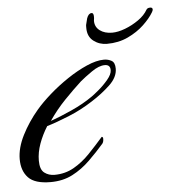

<svg xmlns="http://www.w3.org/2000/svg" viewBox="-50 -512 507 558"><g transform="rotate(-5 203.5 -233.0)"><path d="M76 7Q30 7 11 -13Q-8 -33 -8 -67Q-8 -100 10.5 -136.5Q29 -173 57 -206Q74 -226 99 -248Q124 -270 153 -289.5Q182 -309 210.5 -321.5Q239 -334 261 -334Q273 -334 283 -328.5Q293 -323 293 -305Q293 -280 269 -257.5Q245 -235 215 -216Q181 -194 144 -179Q107 -164 80 -156Q65 -132 56 -107Q47 -82 47 -58Q47 -32 59.5 -22.5Q72 -13 89 -13Q120 -13 145.5 -27.5Q171 -42 193 -65Q215 -88 235 -111Q239 -111 239 -105Q239 -96 235 -91Q215 -68 191.5 -45Q168 -22 140 -7.5Q112 7 76 7ZM92 -170Q118 -179 153.5 -195Q189 -211 216 -230Q222 -234 237 -246.5Q252 -259 265 -274.5Q278 -290 278 -302Q278 -318 262 -318Q245 -318 223.5 -303Q202 -288 189 -277Q165 -255 139 -228Q113 -201 92 -170ZM274 -379Q252 -379 235 -392Q218 -405 218 -430Q218 -433 218 -436Q218 -439 219 -442Q220 -446 221 -450Q222 -454 223 -458Q228 -472 237 -472Q244 -472 243 -457Q243 -455 242.5 -453Q242 -451 242 -449Q242 -431 256 -420.5Q270 -410 292 -410Q309 -410 330 -418Q351 -426 369.5 -439Q388 -452 397 -468Q400 -473 408 -473Q415 -473 415 -467Q415 -464 412 -459Q402 -442 382.5 -423.5Q363 -405 335.5 -392Q308 -379 274 -379Z"/></g></svg>

Font: Luxurious Script
Style: Regular
Weight: 400
Designer: Robert E. Leuschke
Foundry: Robert E. Leuschke
Version: Version 1.010; ttfautohint (v1.8.3)